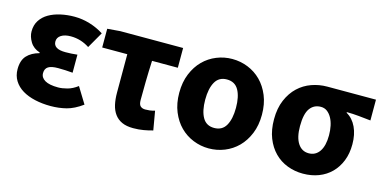

<svg xmlns="http://www.w3.org/2000/svg" viewBox="-57 -787 2152 1079"><g transform="rotate(15 1019.0 -248.0)"><path d="M268 12Q220 12 177.5 2.5Q135 -7 103.5 -26Q72 -45 54 -74Q36 -103 36 -141Q36 -192 61.5 -219.5Q87 -247 132 -259V-263Q94 -275 75.5 -305.5Q57 -336 57 -366Q57 -403 74.5 -430Q92 -457 121.5 -474Q151 -491 189.5 -499.5Q228 -508 270 -508Q315 -508 359.5 -494.5Q404 -481 441 -457L387 -363Q337 -396 278 -396Q243 -396 222 -382.5Q201 -369 201 -346Q201 -302 271 -302Q287 -302 305 -303Q323 -304 340 -306V-201Q319 -203 297 -204Q275 -205 255 -205Q216 -205 198 -193.5Q180 -182 180 -156Q180 -130 205.5 -115Q231 -100 282 -100Q306 -100 335.5 -108Q365 -116 394 -138L451 -45Q403 -10 359.5 1Q316 12 268 12Z M749 12Q710 12 683.5 0Q657 -12 640.5 -34.5Q624 -57 617 -88Q610 -119 610 -158V-381H464V-490L538 -496H904V-381H754Q751 -316 750 -256.5Q749 -197 749 -152Q749 -126 759.5 -116.5Q770 -107 787 -107Q801 -107 813.5 -108.5Q826 -110 843 -115L862 -5Q838 2 809.5 7Q781 12 749 12Z M1188 12Q1141 12 1097.5 -5.5Q1054 -23 1021 -56Q988 -89 968 -137.5Q948 -186 948 -248Q948 -310 968 -358.5Q988 -407 1021 -440Q1054 -473 1097.5 -490.5Q1141 -508 1188 -508Q1236 -508 1279.5 -490.5Q1323 -473 1356 -440Q1389 -407 1409 -358.5Q1429 -310 1429 -248Q1429 -186 1409 -137.5Q1389 -89 1356 -56Q1323 -23 1279.5 -5.5Q1236 12 1188 12ZM1188 -107Q1235 -107 1256.5 -145Q1278 -183 1278 -248Q1278 -313 1256.5 -351Q1235 -389 1188 -389Q1142 -389 1120.5 -351Q1099 -313 1099 -248Q1099 -183 1120.5 -145Q1142 -107 1188 -107Z M1736 12Q1688 12 1645 -4.5Q1602 -21 1570 -53.5Q1538 -86 1519.5 -133Q1501 -180 1501 -242Q1501 -306 1521.5 -354Q1542 -402 1575.5 -433.5Q1609 -465 1652.5 -480.5Q1696 -496 1743 -496H2026V-375Q2006 -377 1988.5 -379Q1971 -381 1954.5 -382.5Q1938 -384 1921.5 -385Q1905 -386 1886 -386V-382Q1923 -361 1943 -318.5Q1963 -276 1963 -219Q1963 -165 1946 -122.5Q1929 -80 1899 -50Q1869 -20 1827.5 -4Q1786 12 1736 12ZM1738 -107Q1778 -107 1800.5 -140Q1823 -173 1823 -234Q1823 -263 1817.5 -289Q1812 -315 1801 -334.5Q1790 -354 1774.5 -365.5Q1759 -377 1738 -377Q1698 -377 1675 -345.5Q1652 -314 1652 -242Q1652 -177 1675 -142Q1698 -107 1738 -107Z"/></g></svg>

Font: Font
Style: ¶
Weight: 700
Designer: Paul D. Hunt
Foundry: Adobe Systems Incorporated
Version: Version 3.000